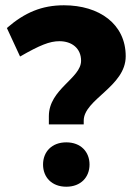

<svg xmlns="http://www.w3.org/2000/svg" viewBox="-20 -698 514 727"><path d="M231 9C286 9 319 -27 319 -75C319 -123 286 -159 231 -159C176 -159 143 -123 143 -75C143 -27 176 9 231 9ZM297 -227V-241C297 -322 456 -370 456 -485C456 -607 356 -678 222 -678C139 -678 74 -651 6 -592L56 -484C131 -527 168 -542 205 -542C252 -542 287 -515 287 -468C287 -401 165 -361 165 -258V-227Z"/></svg>

Font: Celebes ExtraBold
Style: Regular
Weight: 800
Designer: Anugrah Pasau
Foundry: Lafontype
Version: Version 1.000